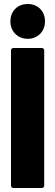

<svg xmlns="http://www.w3.org/2000/svg" viewBox="-20 -940 276 960"><path d="M119 -746C169 -746 205 -783 205 -833C205 -885 169 -920 119 -920C68 -920 32 -885 32 -833C32 -783 68 -746 119 -746ZM47 0H189C196 0 201 -5 201 -12V-688C201 -695 196 -700 189 -700H47C40 -700 35 -695 35 -688V-12C35 -5 40 0 47 0Z"/></svg>

Font: Barlow Condensed ExtraBold
Style: Regular
Weight: 800
Width: 3
Designer: Jeremy Tribby
Foundry: Tribby Type
Version: Version 1.422;hotconv 1.0.109;makeotfexe 2.5.65596